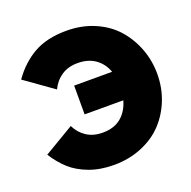

<svg xmlns="http://www.w3.org/2000/svg" viewBox="-127 -839 964 970"><g transform="rotate(-20 354.5 -354.0)"><path d="M325.2 5.9Q251.5 5.9 192.9 -16.1Q134.3 -38.1 95.9 -72.8Q57.6 -107.4 24.9 -158.2L186 -253.9Q205.6 -213.9 241.2 -190.4Q276.9 -167 327.1 -167Q388.7 -167 426.8 -198.7Q464.8 -230.5 480 -285.2H272V-439.9H476.1Q459 -487.3 420.9 -514.2Q382.8 -541 326.2 -541Q275.4 -541 239.3 -516.6Q203.1 -492.2 184.1 -451.2L30.8 -560.1Q83 -634.3 153.8 -674.1Q224.6 -713.9 329.1 -713.9Q411.6 -713.9 480 -684.3Q548.3 -654.8 593 -604.5Q637.7 -554.2 662.4 -489Q687 -423.8 687 -352.1Q687 -278.8 661.4 -213.6Q635.7 -148.4 589.8 -99.6Q543.9 -50.8 475.3 -22.5Q406.7 5.9 325.2 5.9Z"/></g></svg>

Font: Rawline Black
Style: Regular
Weight: 900
Designer: Matt McInerney, Pablo Impallari, Rodrigo Fuenzalida
Foundry: Matt McInerney, Pablo Impallari, Rodrigo Fuenzalida
Version: Version 4.020;PS 004.020;hotconv 1.0.88;makeotf.lib2.5.64775